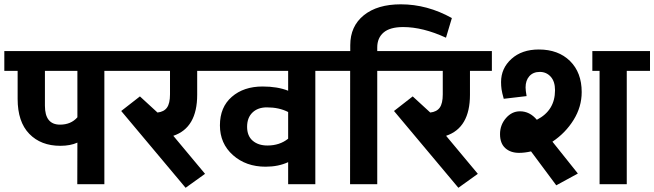

<svg xmlns="http://www.w3.org/2000/svg" viewBox="-35 -870 3090 907"><path d="M248.5 -281.2Q300.3 -281.2 330.6 -315.9V-535.2H177.2V-370.6Q177.2 -281.2 248.5 -281.2ZM250 -181.2Q158.2 -181.2 103.3 -237.8Q48.3 -294.4 48.3 -402.8V-535.2H-14.6V-628.9H568.4V-535.2H458V0H330.1L330.6 -196.3Q297.4 -181.2 250 -181.2Z M768.1 -424.3V-535.2H539.1V-628.9H1000V-535.2H896.5V-422.4Q896.5 -266.1 783.7 -228.5L933.6 -48.8L841.8 17.1L537.6 -345.7L626 -414.6L709 -338.4Q739.7 -341.8 753.9 -361.8Q768.1 -381.8 768.1 -424.3Z M1228.5 -182.6Q1286.1 -182.6 1326.2 -214.8V-340.8Q1283.7 -362.8 1225.6 -362.8Q1183.1 -362.8 1157.7 -338.4Q1132.3 -314 1132.3 -271Q1132.3 -228 1158.7 -205.3Q1185.1 -182.6 1228.5 -182.6ZM1326.2 0V-104Q1279.8 -82.5 1219.7 -82.5Q1127 -82.5 1065.4 -137.2Q1003.9 -191.9 1003.9 -277.8Q1003.9 -363.8 1060.1 -412.6Q1116.2 -461.4 1205.6 -461.4Q1275.9 -461.4 1326.2 -441.4V-535.2H970.7V-628.9H1564.5V-535.2H1454.6V0Z M1535.6 -535.2V-628.9H1619.6V-656.7Q1619.6 -746.1 1683.6 -797.9Q1747.6 -849.6 1858.4 -849.6Q1983.4 -849.6 2099.6 -784.7L2071.8 -691.9Q1962.4 -742.2 1869.6 -742.2Q1807.6 -742.2 1777.3 -716.6Q1747.1 -690.9 1747.1 -646V-628.9H1856.9V-535.2H1747.1V0H1618.7L1619.1 -535.2Z M2056.6 -424.3V-535.2H1827.6V-628.9H2288.6V-535.2H2185.1V-422.4Q2185.1 -266.1 2072.3 -228.5L2222.2 -48.8L2130.4 17.1L1826.2 -345.7L1914.6 -414.6L1997.6 -338.4Q2028.3 -341.8 2042.5 -361.8Q2056.6 -381.8 2056.6 -424.3Z M2417 -147.9Q2376.5 -147.9 2351.8 -170.4Q2327.1 -192.9 2327.1 -236.3Q2327.1 -279.8 2355 -312Q2382.8 -344.2 2421.4 -344.2Q2467.3 -344.2 2501 -304.2Q2586.9 -348.1 2586.9 -443.8Q2586.9 -485.4 2566.4 -507.8Q2545.9 -530.3 2514.9 -530.3Q2483.9 -530.3 2465.8 -510.3Q2447.8 -490.2 2447.8 -457Q2447.8 -443.4 2452.6 -416L2344.7 -403.3Q2336.4 -432.6 2334.2 -448.5Q2332 -464.4 2332 -482.4Q2332 -547.4 2381.1 -591.8Q2430.2 -636.2 2510.3 -636.2Q2602.5 -636.2 2657.7 -581.8Q2712.9 -527.3 2712.9 -435.1Q2712.9 -365.2 2674.6 -303.5Q2636.2 -241.7 2574.7 -200.7L2694.8 -50.3L2592.8 5.4L2473.6 -154.8Q2443.8 -147.9 2417 -147.9ZM2797.4 0V-535.2H2763.2V-628.9H3035.6V-535.2H2925.8V0Z"/></svg>

Font: Yantramanav
Style: Bold
Weight: 700
Version: Version 1.001;PS 1.0;hotconv 1.0.72;makeotf.lib2.5.5900; ttf